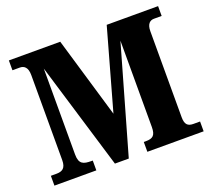

<svg xmlns="http://www.w3.org/2000/svg" viewBox="-121 -871 1137 1029"><g transform="rotate(-20 448.0 -357.0)"><path d="M23 0H262V-56H254C210 -56 184 -63 184 -119V-609L368 0H447L621 -609V-117C621 -69 605 -56 565 -56H553V0H874V-56H836C805 -56 789 -69 789 -111V-602C789 -645 809 -658 830 -658H874V-714H581L452 -254L316 -714H23V-658H65C88 -658 109 -645 109 -600V-114C109 -68 88 -56 55 -56H23Z"/></g></svg>

Font: Noto Serif Tamil SemiCondensed ExtraBold
Style: Italic
Weight: 800
Width: 4
Italic angle: -12°
Designer: Indian Type Foundry, Tom Grace, and the Monotype Design Team
Foundry: Monotype Imaging Inc.
Version: Version 2.003